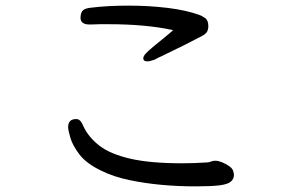

<svg xmlns="http://www.w3.org/2000/svg" viewBox="-20 -671 1040 682"><path d="M595 -564Q498 -585 366 -585H334Q319 -585 303 -584H298Q266 -584 266 -608V-610Q267 -627 275 -634.5Q283 -642 306 -644Q363 -651 436 -651Q509 -651 575 -643Q641 -635 688 -618Q697 -615 708.5 -607Q720 -599 720 -578Q720 -572 719 -569Q717 -553 699 -544Q649 -517 551 -470Q543 -467 529 -459Q512 -453 503 -453Q489 -453 489 -464Q489 -471 497 -480Q505 -489 523 -504Q543 -521 562 -536Q581 -551 595 -564ZM627 -91Q667 -91 715 -94Q722 -94 729 -97Q736 -100 744 -100H746Q755 -100 769 -94.5Q783 -89 796 -79.5Q809 -70 810 -56Q810 -56 810.5 -54.5Q811 -53 811 -50Q811 -35 799.5 -25.5Q788 -16 758.5 -12.5Q729 -9 675 -9Q547 -9 441 -31Q383 -43 339 -65Q287 -90 262.5 -122Q238 -154 230 -181.5Q222 -209 222 -219Q222 -247 248 -248H252Q266 -248 276 -223Q294 -184 332.5 -154Q371 -124 442 -107.5Q513 -91 627 -91Z"/></svg>

Font: Moon Stars Kai
Style: Bold
Weight: 700
Designer: GuiWonder
Version: Version 1.101